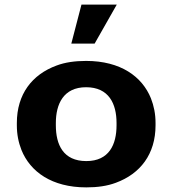

<svg xmlns="http://www.w3.org/2000/svg" viewBox="-20 -802 754 832"><path d="M53 -269V-259C53 -220 60 -185 73 -152C111 -58 204 10 354 10C402 10 445 4 482 -10C588 -49 654 -134 654 -259V-269C654 -308 647 -343 634 -376C596 -470 503 -538 353 -538C305 -538 262 -532 225 -518C119 -479 53 -394 53 -269ZM485 -269V-259C485 -176 453 -104 354 -104C254 -104 222 -175 222 -259V-269C222 -351 255 -424 353 -424C452 -424 485 -352 485 -269ZM333 -782 289 -613H390L486 -782Z"/></svg>

Font: Asimov
Style: XWid
Weight: 500
Designer: Google
Version: Version 2.000980; 2014